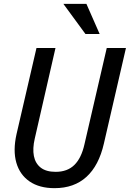

<svg xmlns="http://www.w3.org/2000/svg" viewBox="-20 -970 676 1000"><path d="M264 10Q185 10 134 -25Q83 -60 65 -123Q47 -186 66 -271L170 -720H269L161 -248Q149 -196 156.5 -157.5Q164 -119 192 -97Q220 -75 270 -75Q331 -75 367.5 -111Q404 -147 420 -219L536 -720H636L521 -222Q495 -108 430.5 -49Q366 10 264 10ZM425 -793 310 -950H430L499 -793Z"/></svg>

Font: Instrument Sans SemiCondensed Medium
Style: Italic
Weight: 500
Width: 4
Italic angle: -13°
Designer: Rodrigo Fuenzalida
Foundry: fragTYPE
Version: Version 1.000;gftools[0.9.28]